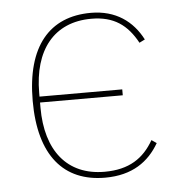

<svg xmlns="http://www.w3.org/2000/svg" viewBox="-44 -560 585 615"><g transform="rotate(-5 248.5 -253.0)"><path d="M270 12C137 12 60 -77 60 -253C60 -429 137 -518 270 -518C350 -518 404 -478 435 -418L417 -409C385 -468 342 -499 270 -499C149 -499 83 -414 83 -277V-265H349V-246H83V-229C83 -92 149 -7 270 -7C349 -7 396 -39 428 -95L444 -84C411 -27 358 12 270 12Z"/></g></svg>

Font: Plexus Sans Thin
Style: Regular
Weight: 250
Version: Version 2.001;PS 002.001;hotconv 1.0.70;makeotf.lib2.5.58329